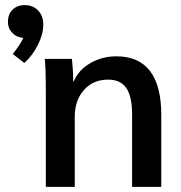

<svg xmlns="http://www.w3.org/2000/svg" viewBox="-20 -730 706 750"><path d="M149 -634Q149 -597 128.5 -555.5Q108 -514 75 -484L30 -519Q60 -557 71 -582Q45 -584 28 -601.5Q11 -619 11 -645Q11 -674 29 -692Q47 -710 76 -710Q109 -710 129 -689Q149 -668 149 -634ZM159 -370Q159 -463 155 -500H261Q266 -453 266 -412H268Q287 -457 333 -483.5Q379 -510 435 -510Q522 -510 566 -452.5Q610 -395 610 -282V0H496V-283Q496 -353 473.5 -386Q451 -419 402 -419Q344 -419 308 -378.5Q272 -338 272 -274V0H159Z"/></svg>

Font: Sarabun SemiBold
Style: Regular
Weight: 600
Designer: Suppakit Chalermlarp | Katatrad Co.,Ltd.
Foundry: Cadson Demak Co.,Ltd.
Version: Version 1.000; ttfautohint (v1.6)